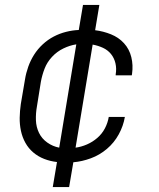

<svg xmlns="http://www.w3.org/2000/svg" viewBox="-20 -648 640 775"><path d="M193 107 210 6Q183 3 158.5 -6.5Q134 -16 114.5 -32.5Q95 -49 82.5 -71.5Q70 -94 64.5 -120Q59 -146 59.5 -173Q60 -200 64 -228L81 -328Q85 -353 94 -378.5Q103 -404 117.5 -427Q132 -450 152.5 -469Q173 -488 197 -500.5Q221 -513 247 -519.5Q273 -526 298 -527L315 -628H381L364 -526Q397 -522 428 -509.5Q459 -497 480.5 -473.5Q502 -450 510 -417.5Q518 -385 513 -350L512 -344H447V-348Q451 -371 446 -392.5Q441 -414 428 -430Q415 -446 395.5 -455Q376 -464 354 -468L285 -52Q308 -55 331 -65Q354 -75 373 -91.5Q392 -108 403.5 -130Q415 -152 419 -176H484Q478 -140 459.5 -106Q441 -72 411.5 -47Q382 -22 346.5 -9Q311 4 276 7L259 107ZM219 -52 288 -469Q262 -465 236 -452.5Q210 -440 190 -418.5Q170 -397 160 -371Q150 -345 145 -318L129 -218Q124 -190 125 -162.5Q126 -135 137.5 -111.5Q149 -88 171 -72.5Q193 -57 219 -52Z"/></svg>

Font: Iosevka Aile Light Oblique
Style: Regular
Weight: 300
Italic angle: -9°
Designer: Belleve Invis
Foundry: Belleve Invis
Version: Version 31.1.0; ttfautohint (v1.8.4)